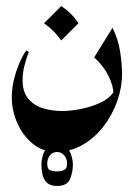

<svg xmlns="http://www.w3.org/2000/svg" viewBox="-20 -323 438 643"><path d="M356.9 -230Q375.5 -192.9 382.1 -151.1Q388.7 -109.4 388.7 -75.2Q388.7 -30.3 372.6 15.6Q356.4 61.5 326.9 100.1Q297.4 138.7 256.6 162.1Q215.8 185.5 166.5 185.5Q123 185.5 89.8 158.4Q56.6 131.3 38.1 89.4Q19.5 47.4 19.5 3.4Q19.5 -27.8 27.3 -58.8Q35.2 -89.8 46.4 -115Q57.6 -140.1 67.9 -153.8L76.7 -148.9Q67.9 -127 61.8 -103Q55.7 -79.1 55.7 -54.2Q55.7 -15.6 74.2 7.1Q92.8 29.8 123 39.3Q153.3 48.8 188.5 48.8Q215.3 48.8 250.5 42Q285.6 35.2 316.9 20.5Q348.1 5.9 362.3 -18.1L359.9 -8.3Q359.9 -35.2 343.3 -68.8Q326.7 -102.5 295.4 -130.9ZM185.1 -302.7Q220.2 -279.8 242.7 -245.1L185.1 -187.5Q162.1 -220.7 127.4 -245.1ZM170.9 299.8Q148.4 299.8 137.2 288.8Q126 277.8 122.3 261.2Q118.7 244.6 118.7 228.5Q118.7 213.4 124 196Q129.4 178.7 140.9 166.3Q152.3 153.8 170.9 153.8Q189.5 153.8 201.2 166.3Q212.9 178.7 218.5 196Q224.1 213.4 224.1 228.5Q224.1 252.9 214.6 276.4Q205.1 299.8 170.9 299.8ZM170.9 251Q184.6 251 194.6 246.3Q204.6 241.7 204.6 225.1Q204.6 208 194.6 197Q184.6 186 170.9 186Q157.2 186 147.7 197Q138.2 208 138.2 225.1Q138.2 243.2 147.7 247.1Q157.2 251 170.9 251Z"/></svg>

Font: Lateef ExtraBold
Style: Regular
Weight: 800
Designer: SIL International
Foundry: SIL International
Version: Version 4.200